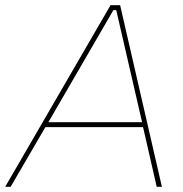

<svg xmlns="http://www.w3.org/2000/svg" viewBox="-49 -720 707 740"><path d="M377 -700H414L575 0H555L501 -236L500 -243L399 -681H388L134 -243L130 -237L-8 0H-29ZM126 -249H508L512 -230H115Z"/></svg>

Font: Fixel Italic Variable Display Thin
Style: Italic
Weight: 100
Italic angle: -10°
Designer: AlfaBravo + MacPaw
Foundry: Kyrylo Tkachov, Marchela Mozhyna, Serhii Makarenko, Maria Weinstein, Zakhar Kryvoshyya
Version: Version 1.210;Glyphs 3.2 (3217)